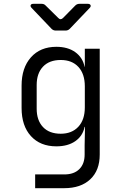

<svg xmlns="http://www.w3.org/2000/svg" viewBox="-20 -805 640 1005"><path d="M164 180V108H317Q367 108 395 80.5Q423 53 423 4V-45L425 -141H423Q413 -93 374 -66Q335 -39 275 -39Q191 -39 142 -92.5Q93 -146 93 -240V-357Q93 -450 142 -505Q191 -560 275 -560Q335 -560 374 -532Q413 -504 423 -455H424V-550H502V4Q502 87 452.5 133.5Q403 180 316 180ZM298 -105Q356 -105 390 -141.5Q424 -178 424 -243V-353Q424 -418 390.5 -454.5Q357 -491 298 -491Q238 -491 205 -456Q172 -421 172 -360V-236Q172 -175 205 -140Q238 -105 298 -105ZM272 -645Q259 -645 250 -654L146 -763Q138 -771 140.5 -778Q143 -785 155 -785H198Q211 -785 219 -776L285 -711Q297 -698 310 -711L374 -776Q383 -785 396 -785H439Q451 -785 454 -778Q457 -771 449 -763L345 -654Q336 -645 323 -645Z"/></svg>

Font: Pitagon Sans Mono Light
Style: Regular
Weight: 300
Monospace: yes
Designer: Travis Tran
Foundry: Pitagon
Version: Version 1.001; ttfautohint (v1.8.4.7-5d5b);gftools[0.9.26]